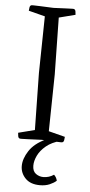

<svg xmlns="http://www.w3.org/2000/svg" viewBox="-62 -735 468 1003"><g transform="rotate(5 172.5 -233.5)"><path d="M65 0Q54 0 52 -12.5Q50 -25 50 -30L136 -52L131 -350L136 -648L50 -670Q50 -675 52 -687.5Q54 -700 65 -700Q65 -700 73.5 -700Q82 -700 106 -699Q130 -698 177 -696Q224 -698 245.5 -699Q267 -700 273.5 -700Q280 -700 280 -700Q291 -700 293 -687.5Q295 -675 295 -670L209 -648L214 -350L209 -52L295 -30Q295 -25 293 -12.5Q291 0 280 0Q280 0 273.5 0Q267 0 245.5 -1Q224 -2 177 -4Q130 -2 106 -1Q82 0 73.5 0Q65 0 65 0ZM187 233Q137 233 110.5 205.5Q84 178 84 141Q84 103 111 61.5Q138 20 196 -7H275Q229 5 200 29Q171 53 157.5 81Q144 109 144 134Q144 163 161.5 176Q179 189 201 189Q231 189 256 172Q269 184 273 202Q260 214 238 223.5Q216 233 187 233Z"/></g></svg>

Font: Mate
Style: Regular
Weight: 400
Designer: Eduardo Rodriguez Tunni
Foundry: Eduardo Rodriguez Tunni
Version: Version 1.003; ttfautohint (v1.8.4.7-5d5b);gftools[0.9.24]